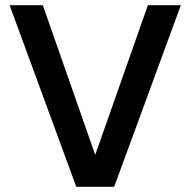

<svg xmlns="http://www.w3.org/2000/svg" viewBox="-20 -720 734 740"><path d="M274 0 17 -700H145L347 -123L550 -700H677L420 0Z"/></svg>

Font: DM Sans 24pt SemiBold
Style: Regular
Weight: 600
Designer: Colophon Foundry, Jonny Pinhorn
Foundry: Colophon Foundry
Version: Version 4.004;gftools[0.9.30]